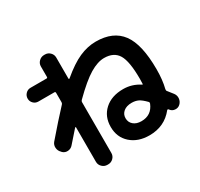

<svg xmlns="http://www.w3.org/2000/svg" viewBox="-174 -1013 1349 1296"><g transform="rotate(-30 500.0 -365.0)"><path d="M768 -151Q771 -160 766 -165Q735 -197 713 -207.5Q691 -218 662 -218Q622 -218 598.5 -198.5Q575 -179 575 -148Q575 -116 598 -96.5Q621 -77 659 -77Q738 -77 768 -151ZM79 -252Q176 -365 249 -443Q255 -449 255 -458V-531Q255 -540 247 -540H122Q100 -540 84.5 -555.5Q69 -571 69 -593Q69 -615 84.5 -631Q100 -647 122 -647H247Q255 -647 255 -655V-737Q255 -760 272 -776.5Q289 -793 312 -793H319Q342 -793 358.5 -776.5Q375 -760 375 -737V-572Q375 -570 377.5 -569Q380 -568 382 -570Q465 -640 530 -668.5Q595 -697 659 -697Q794 -697 858 -610.5Q922 -524 922 -330Q922 -247 906 -184Q904 -173 909 -168Q926 -148 942 -126Q956 -107 953.5 -84Q951 -61 934 -45Q918 -30 895 -32Q872 -34 859 -52Q858 -52 857 -54L856 -56Q852 -60 846 -55Q776 33 659 33Q570 33 514.5 -16.5Q459 -66 459 -147Q459 -228 513.5 -277.5Q568 -327 659 -327Q727 -327 785 -289Q791 -285 791 -293Q791 -299 791.5 -311Q792 -323 792 -330Q792 -467 760 -520Q728 -573 652 -573Q602 -573 540 -536Q478 -499 382 -404Q375 -397 375 -390V7Q375 30 358.5 46.5Q342 63 319 63H312Q289 63 272 46.5Q255 30 255 7V-262Q255 -264 253.5 -265Q252 -266 250 -265Q195 -204 168 -172Q153 -154 129.5 -152Q106 -150 89 -166L85 -171Q68 -187 66 -210.5Q64 -234 79 -252Z"/></g></svg>

Font: Rounded Mplus 1c Bold
Style: Bold
Weight: 700
Version: Version 1.059.20150529